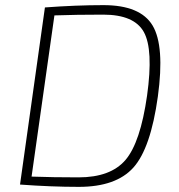

<svg xmlns="http://www.w3.org/2000/svg" viewBox="-20 -719 699 748"><path d="M58 0 155 -690Q276 -699 383 -699Q527 -699 574.5 -619.5Q622 -540 595 -343Q567 -141 499.5 -66Q432 9 287 9Q180 9 58 0ZM192 -659 103 -31Q187 -28 286 -28Q411 -28 469 -96Q527 -164 553 -347Q578 -526 540.5 -594Q503 -662 382 -662Q278 -662 192 -659Z"/></svg>

Font: Exo 2.0 Extra Light
Style: Italic
Weight: 250
Italic angle: -8°
Designer: Natanael Gama
Version: Version 1.001;PS 001.001;hotconv 1.0.70;makeotf.lib2.5.58329